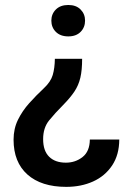

<svg xmlns="http://www.w3.org/2000/svg" viewBox="-20 -558 527 767"><path d="M319.8 -475.6Q319.8 -448.7 302 -430.7Q284.2 -412.6 252.9 -412.6Q221.2 -412.6 203.1 -430.7Q185.1 -448.7 185.1 -475.6Q185.1 -502 203.1 -520Q221.2 -538.1 252.9 -538.1Q284.2 -538.1 302 -520Q319.8 -502 319.8 -475.6ZM199.2 -323.2H308.1Q308.1 -277.8 301 -247.6Q293.9 -217.3 277.3 -192.4Q260.7 -167.5 231.9 -138.2Q199.7 -106 176 -76.7Q152.3 -47.4 152.3 -2Q152.3 44.4 176.3 68.1Q200.2 91.8 243.2 91.8Q281.2 91.8 309.8 69.3Q338.4 46.9 338.9 -0.5H456.5Q456.1 61 427.7 103.3Q399.4 145.5 351.8 167Q304.2 188.5 244.6 188.5Q145 188.5 89.6 139.2Q34.2 89.8 34.2 0Q34.2 -43.9 51.8 -79.6Q69.3 -115.2 96.9 -146Q124.5 -176.8 155.3 -205.6Q182.6 -231 190.7 -258.5Q198.7 -286.1 199.2 -323.2Z"/></svg>

Font: Vazirmatn RD Medium
Style: Regular
Weight: 500
Designer: Saber Rastikerdar
Foundry: Saber Rastikerdar
Version: Version 33.003